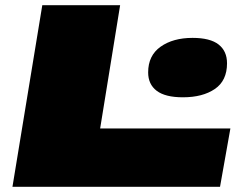

<svg xmlns="http://www.w3.org/2000/svg" viewBox="-20 -720 948 740"><path d="M28 0 143 -700H443L366 -225H868L828 0ZM551 -441Q551 -506 599 -540Q647 -574 722 -574Q790 -574 822.5 -548.5Q855 -523 855 -476Q855 -409 808 -377Q761 -345 685 -345Q617 -345 584 -370Q551 -395 551 -441Z"/></svg>

Font: Georama ExtraExtended Black
Style: Italic
Weight: 900
Width: 8
Italic angle: -9°
Designer: Jean-Baptiste Levee
Foundry: Production Type
Version: Version 1.000